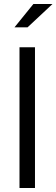

<svg xmlns="http://www.w3.org/2000/svg" viewBox="-20 -935 281 955"><path d="M77 0V-700H154V0ZM52 -799 146 -915H241L117 -799Z"/></svg>

Font: Red Hat Display VF
Style: Regular
Weight: 300
Designer: Pentagram, MCKL
Foundry: Pentagram, MCKL
Version: Version 1.023